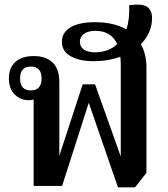

<svg xmlns="http://www.w3.org/2000/svg" viewBox="-20 -796 720 822"><path d="M485 6 360 -356 246 0H124V-370Q114 -367 103 -367Q67 -367 42.5 -392Q18 -417 18 -461Q18 -505 45.5 -530.5Q73 -556 125 -556Q176 -556 205 -528.5Q234 -501 234 -445V-129L334 -435H387L497 -126V-522Q497 -538 495 -553Q443 -534 381 -534Q321 -534 283 -555Q245 -576 245 -617Q245 -657 282 -679Q319 -701 386 -701Q428 -701 461.5 -693Q495 -685 521 -670Q536 -715 533 -774Q591 -781 611 -766Q631 -751 631 -719Q631 -687 618.5 -658.5Q606 -630 583 -607Q607 -565 607 -506V-56L558 6ZM322 -617Q322 -595 339.5 -583.5Q357 -572 386 -572Q444 -572 482 -607Q456 -664 389 -664Q358 -664 340 -651.5Q322 -639 322 -617ZM112 -409Q158 -409 158 -460Q158 -511 112 -511Q66 -511 66 -460Q66 -409 112 -409Z"/></svg>

Font: Noto Serif Thai SemiCondensed SemiBold
Style: Regular
Weight: 600
Width: 4
Designer: Monotype Design Team
Foundry: Monotype Imaging Inc.
Version: Version 2.002; ttfautohint (v1.8.4.7-5d5b)